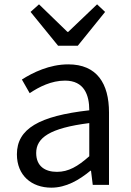

<svg xmlns="http://www.w3.org/2000/svg" viewBox="-20 -853 604 886"><path d="M217 13C285 13 345 -22 397 -65H400L408 0H483V-334C483 -468 427 -556 295 -556C208 -556 131 -518 81 -486L117 -423C160 -452 217 -481 280 -481C369 -481 392 -414 392 -344C161 -318 58 -259 58 -141C58 -43 126 13 217 13ZM243 -60C189 -60 147 -85 147 -147C147 -217 209 -262 392 -285V-132C339 -85 296 -60 243 -60ZM248 -642H339L465 -798L428 -833L295 -706H291L160 -833L121 -798Z"/></svg>

Font: Kinto Sans
Style: Regular
Weight: 400
Designer: Authors: Ryoko NISHIZUKA  (kana & ideographs); Paul D. Hunt (Latin, Greek & Cyrillic); Wenlong ZHANG  (bopomofo); Sandol
Foundry: Adobe Systems Incorporated, ookami Inc.
Version: Version 0.001